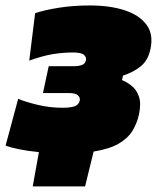

<svg xmlns="http://www.w3.org/2000/svg" viewBox="-48 -536 562 686"><path d="M69 130Q74.5 99.5 80 68.5Q85.5 37.5 91 7.5Q50.5 3.5 19.8 -2.8Q-11 -9 -28 -16L17 -183Q39.5 -173 84 -162Q128.5 -151 174.5 -151Q203.5 -151 218.5 -156.2Q233.5 -161.5 237 -177Q239 -187 230.5 -195.2Q222 -203.5 198.5 -203.5H105.5L126 -299.5H216.5Q232.5 -299.5 244.5 -303.8Q256.5 -308 259 -320.5Q261.5 -331 252.2 -339.8Q243 -348.5 213 -348.5Q178.5 -348.5 142 -342.8Q105.5 -337 56.5 -319.5L77.5 -489Q112.5 -500.5 163.2 -508.5Q214 -516.5 273.5 -516.5Q344 -516.5 396.8 -499.5Q449.5 -482.5 475.2 -448Q501 -413.5 489.5 -360.5Q481 -320.5 455 -299.2Q429 -278 391.5 -266L388 -250Q405 -243 422.2 -229.5Q439.5 -216 448.2 -191.5Q457 -167 448.5 -127Q441.5 -95 425 -68.2Q408.5 -41.5 375.5 -22.5Q342.5 -3.5 286.5 5.5Q279 36.5 271.2 67.8Q263.5 99 256 130Z"/></svg>

Font: Commissioner Black
Style: Italic
Weight: 900
Italic angle: -12°
Designer: Kostas Bartsokas
Foundry: Kostas Bartsokas
Version: Version 1.000; ttfautohint (v1.8.3)